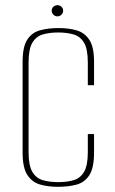

<svg xmlns="http://www.w3.org/2000/svg" viewBox="-20 -707 441 739"><path d="M203 12Q164 12 133.5 3Q103 -6 85 -34Q67 -62 67 -120V-469Q67 -527 85 -554.5Q103 -582 134.5 -590.5Q166 -599 205 -599Q245 -599 275.5 -590Q306 -581 324 -553.5Q342 -526 342 -469V-379H318V-467Q318 -518 303.5 -542.5Q289 -567 263 -574.5Q237 -582 204 -582Q171 -582 145 -574.5Q119 -567 104.5 -542.5Q90 -518 90 -467V-121Q90 -70 104.5 -45.5Q119 -21 145 -13.5Q171 -6 204 -6Q238 -6 263.5 -13.5Q289 -21 303.5 -45.5Q318 -70 318 -121V-191H342V-120Q342 -61 324 -33Q306 -5 275 3.5Q244 12 203 12ZM201 -644Q192 -644 185.5 -650.5Q179 -657 179 -666Q179 -675 185.5 -681Q192 -687 201 -687Q210 -687 216.5 -681Q223 -675 223 -666Q223 -657 216.5 -650.5Q210 -644 201 -644Z"/></svg>

Font: Alumni Sans Thin Thin
Style: Regular
Weight: 250
Version: Version 1.018